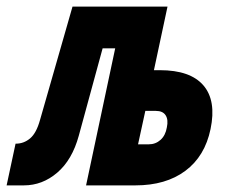

<svg xmlns="http://www.w3.org/2000/svg" viewBox="-67 -560 687 580"><path d="M-47 0 -20 -126H-19Q5 -126 24 -142Q43 -158 54 -198L152 -540H439L398 -348H416Q508 -348 547.5 -302Q587 -256 569 -170Q552 -88 493 -44Q434 0 342 0H193L281 -414H243L171 -150Q151 -77 106 -38.5Q61 0 5 0ZM350 -124H382Q403 -124 418 -137.5Q433 -151 437 -175Q442 -198 433.5 -211.5Q425 -225 404 -225H372Z"/></svg>

Font: Geist Mono Black
Style: Italic
Weight: 900
Italic angle: -12°
Monospace: yes
Designer: Basement.studio, Andrés Briganti, Mateo Zaragoza
Foundry: Basement.studio, Vercel, Andrés Briganti, Guido Ferreyra, Mateo Zaragoza
Version: Version 1.500; ttfautohint (v1.8.4.7-5d5b)